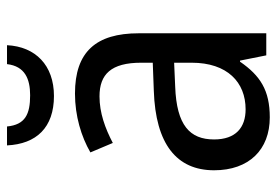

<svg xmlns="http://www.w3.org/2000/svg" viewBox="-141 -639 790 548"><g transform="rotate(-90 254.0 -365.0)"><path d="M399 -740H345C339 -689 303 -674 256 -674C202 -674 172 -688 167 -740H113C117 -656 164 -606 254 -606C342 -606 395 -659 399 -740ZM261 -546C197 -546 138 -528 93 -502L120 -438C162 -460 206 -476 253 -476C316 -476 349 -443 349 -357V-324L269 -321C117 -316 42 -256 42 -149C42 -49 101 10 193 10C270 10 312 -17 352 -75H355L370 0H433V-364C433 -486 380 -546 261 -546ZM281 -260 349 -263V-213C349 -111 293 -59 216 -59C164 -59 130 -87 130 -149C130 -218 170 -256 281 -260Z"/></g></svg>

Font: Noto Sans Lao UI SemCond
Style: Regular
Weight: 400
Width: 4
Designer: Monotype Design Team
Foundry: Monotype Imaging Inc.
Version: Version 2.000